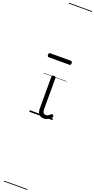

<svg xmlns="http://www.w3.org/2000/svg" viewBox="-436 -1426 1149 2342"><g transform="rotate(20 139.0 -255.0)"><path d="M192 17Q171 17 155.5 10.5Q140 4 129 -8Q118 -20 112.5 -38.5Q107 -57 107 -82V-496Q107 -506 113 -510.5Q119 -515 132 -515Q146 -515 152.5 -510.5Q159 -506 159 -496V-94Q159 -74 163.5 -60Q168 -46 177.5 -38.5Q187 -31 202 -31Q213 -31 223 -34.5Q233 -38 243 -45.5Q253 -53 263 -63Q269 -69 275.5 -68Q282 -67 288 -59Q293 -54 295 -48Q297 -42 292 -35Q281 -20 264.5 -8Q248 4 229.5 10.5Q211 17 192 17ZM-4 -706Q-15 -706 -19 -712.5Q-23 -719 -23 -731Q-23 -744 -19 -751Q-15 -758 -4 -758H264Q275 -758 279 -751Q283 -744 283 -731Q283 -719 279 -712.5Q275 -706 264 -706ZM0 895H301V905H0ZM0 -20H301V0H0ZM0 -505H301V-500H0ZM0 -1415H301V-1405H0Z"/></g></svg>

Font: Playwrite BE WAL Guides
Style: Regular
Weight: 400
Designer: Veronika Burian, José Scaglione
Foundry: TypeTogether
Version: Version 1.003